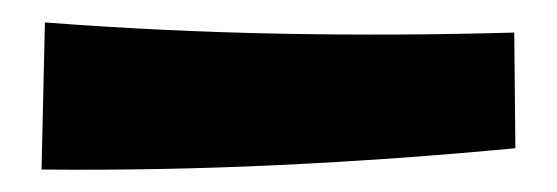

<svg xmlns="http://www.w3.org/2000/svg" viewBox="-20 -37 496 171"><path d="M17 114 20 -17Q125 -9 229.5 -7Q334 -5 438 -8L439 95Q334 105 228.5 110Q123 115 17 114Z"/></svg>

Font: Marhey Medium
Style: Regular
Weight: 500
Designer: Nur Syamsi & Bustanul Arifin
Foundry: Namelatype
Version: Version 1.000